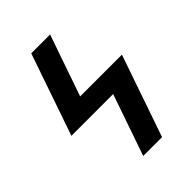

<svg xmlns="http://www.w3.org/2000/svg" viewBox="-215 -832 930 930"><g transform="rotate(-45 250.0 -367.5)"><path d="M206 0 315 -315H29L174 -735H303L194 -420H480L335 0Z"/></g></svg>

Font: Iosevka Extrabold
Style: Italic
Weight: 800
Italic angle: -9°
Monospace: yes
Designer: Belleve Invis
Foundry: Belleve Invis
Version: Version 32.5.0; ttfautohint (v1.8.4)